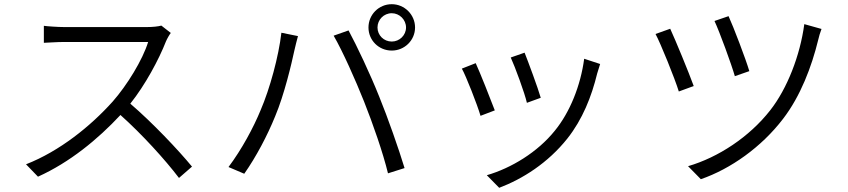

<svg xmlns="http://www.w3.org/2000/svg" viewBox="-20 -824 4040 915"><path d="M794 -667 749 -702C734 -698 709 -695 679 -695C642 -695 324 -695 287 -695C256 -695 200 -699 189 -701V-620C198 -620 252 -624 287 -624C320 -624 651 -624 686 -624C660 -539 585 -417 517 -340C412 -223 265 -104 104 -41L161 18C312 -50 446 -160 554 -276C657 -184 766 -64 833 24L895 -30C829 -110 707 -239 601 -330C672 -419 737 -540 771 -627C776 -639 788 -660 794 -667Z M1779 -693C1779 -730 1809 -761 1847 -761C1884 -761 1915 -730 1915 -693C1915 -656 1884 -626 1847 -626C1809 -626 1779 -656 1779 -693ZM1736 -693C1736 -632 1785 -583 1847 -583C1908 -583 1958 -632 1958 -693C1958 -754 1908 -804 1847 -804C1785 -804 1736 -754 1736 -693ZM1222 -299C1188 -216 1132 -112 1069 -28L1144 4C1201 -77 1254 -178 1291 -269C1335 -373 1370 -523 1383 -584C1388 -605 1394 -631 1400 -652L1321 -668C1308 -555 1266 -401 1222 -299ZM1715 -340C1757 -234 1805 -97 1829 2L1908 -23C1881 -112 1828 -264 1787 -364C1744 -472 1680 -607 1641 -679L1570 -654C1613 -580 1674 -443 1715 -340Z M2480 -573 2414 -550C2434 -507 2481 -379 2491 -334L2557 -358C2545 -401 2496 -533 2480 -573ZM2840 -519 2764 -544C2747 -416 2696 -289 2624 -201C2542 -99 2417 -23 2300 11L2359 71C2470 29 2591 -47 2684 -164C2756 -255 2799 -363 2826 -474C2830 -486 2834 -501 2840 -519ZM2247 -523 2181 -497C2200 -464 2255 -324 2270 -272L2338 -298C2319 -349 2266 -482 2247 -523Z M3452 -747 3385 -724C3409 -673 3466 -517 3482 -461L3551 -485C3535 -540 3474 -700 3452 -747ZM3895 -686 3813 -709C3793 -559 3731 -401 3651 -299C3551 -171 3403 -74 3259 -32L3320 30C3462 -19 3609 -123 3712 -258C3795 -366 3848 -506 3879 -633C3882 -647 3889 -671 3895 -686ZM3174 -687 3104 -662C3127 -620 3196 -450 3215 -388L3286 -414C3262 -480 3199 -633 3174 -687Z"/></svg>

Font: Noto Sans CJK HK DemiLight
Style: Regular
Weight: 350
Designer: Ryoko NISHIZUKA 西塚涼子 (kana, bopomofo & ideographs); Paul D. Hunt (Latin, Greek & Cyrillic); Sandoll Communications 산돌커뮤니
Foundry: Adobe
Version: Version 2.004;hotconv 1.0.118;makeotfexe 2.5.65603